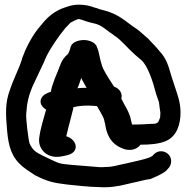

<svg xmlns="http://www.w3.org/2000/svg" viewBox="-20 -664 795 820"><path d="M711 24C711 -1 690 -18 668 -18C647 -18 636 -4 631 2C617 12 580 20 545 28L519 34C487 40 462 49 436 49H431C426 50 417 50 407 50C380 48 307 42 284 40C235 35 237 36 194 16C137 -12 123 -15 106 -52C101 -69 90 -158 92 -178C95 -227 103 -256 118 -293C134 -325 150 -363 166 -395L167 -396V-397C183 -439 208 -475 234 -512L259 -544C268 -554 275 -561 281 -567C284 -569 307 -581 316 -583C319 -583 322 -581 334 -578C354 -570 370 -567 390 -562C419 -553 434 -535 470 -511C499 -492 525 -458 557 -430L584 -407C609 -385 631 -323 643 -276C648 -256 654 -244 659 -227L662 -203C663 -193 665 -184 665 -182C665 -175 664 -169 664 -168V-161L662 -158C657 -142 654 -135 630 -135H624C616 -134 572 -132 556 -132H544C543 -136 541 -143 540 -148C534 -185 512 -213 498 -243C504 -261 494 -285 467 -294C451 -318 434 -345 422 -368C412 -388 406 -420 400 -447L394 -463V-464C386 -484 360 -493 338 -493C320 -493 290 -487 282 -465V-464L281 -462C280 -455 274 -438 270 -433C240 -409 236 -379 227 -360C218 -340 210 -318 204 -300C200 -290 200 -282 197 -272C193 -271 184 -267 184 -267C152 -255 148 -229 158 -214C163 -206 169 -201 177 -196C167 -159 152 -115 147 -71C144 -33 171 4 220 6C229 6 240 5 249 3L262 0C323 -11 311 -68 263 -82C268 -104 275 -131 280 -150L293 -201V-206C313 -211 331 -213 357 -213C367 -213 377 -212 394 -211C403 -196 415 -176 423 -158C426 -150 426 -143 429 -135C434 -98 448 -52 501 -31C528 -18 563 -22 580 -46C620 -46 658 -49 687 -61C735 -81 751 -132 751 -184C751 -229 736 -265 726 -296C723 -306 718 -320 712 -339C699 -383 692 -413 660 -447C645 -466 632 -478 617 -494V-495L584 -524C571 -536 559 -544 545 -553C516 -574 484 -604 427 -619C413 -623 405 -624 397 -628C381 -631 363 -643 320 -644C295 -645 277 -639 254 -631C193 -610 167 -570 140 -538C112 -501 90 -458 74 -414V-412C61 -369 37 -326 22 -279C2 -226 4 -179 10 -110C16 -37 30 8 76 47C87 56 105 69 129 84C181 111 208 117 266 124C292 127 367 135 402 135C444 138 485 132 519 123L545 117C575 111 600 103 620 101L624 100C644 91 676 79 693 62V61C695 59 711 47 711 24ZM327 -331C332 -319 342 -303 350 -289C342 -289 324 -289 311 -287C316 -299 322 -315 327 -331Z"/></svg>

Font: Stray Cat
Style: BlkExt
Weight: 900
Version: Version 1.0